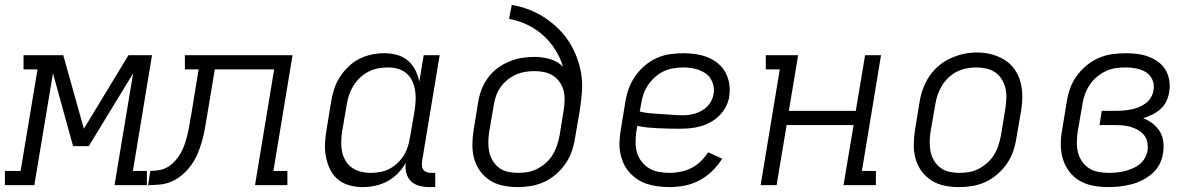

<svg xmlns="http://www.w3.org/2000/svg" viewBox="-60 -755 4880 783"><path d="M-40 0V-58H24L93 -472H36V-530H198L282 -230L464 -530H560L482 -58H539V0H407L483 -456L302 -159H238L156 -456L80 0Z M544 0 553 -58Q572 -58 591 -61.5Q610 -65 626.5 -75.5Q643 -86 656 -101Q669 -116 678.5 -133.5Q688 -151 694 -169.5Q700 -188 704.5 -206Q709 -224 712 -242.5Q715 -261 718 -279Q718 -280 718.5 -280Q719 -280 719 -280V-281Q719 -282 719 -282Q719 -282 719 -282L750 -472H694V-530H1133L1055 -58H1112V0H980L1058 -472H816L783 -274Q779 -249 774.5 -225Q770 -201 763 -176.5Q756 -152 746 -128.5Q736 -105 721 -83.5Q706 -62 685.5 -44Q665 -26 641.5 -15.5Q618 -5 593 -2.5Q568 0 544 0Z M1419 8Q1391 8 1364 0.5Q1337 -7 1317 -24Q1297 -41 1285.5 -65.5Q1274 -90 1269 -116.5Q1264 -143 1265.5 -171.5Q1267 -200 1272 -228L1290 -338Q1294 -364 1302 -389.5Q1310 -415 1324.5 -438.5Q1339 -462 1359.5 -482Q1380 -502 1404.5 -514.5Q1429 -527 1455 -532.5Q1481 -538 1507 -538Q1534 -538 1559.5 -531Q1585 -524 1603.5 -508Q1622 -492 1633.5 -469.5Q1645 -447 1650 -422L1668 -530H1733L1661 -96Q1660 -86 1661 -77Q1662 -68 1667.5 -61.5Q1673 -55 1681.5 -52.5Q1690 -50 1699 -50H1715V8H1690Q1669 8 1649 2.5Q1629 -3 1615.5 -16.5Q1602 -30 1597 -50Q1592 -70 1595 -91Q1582 -68 1562.5 -48Q1543 -28 1519.5 -15.5Q1496 -3 1470 2.5Q1444 8 1419 8ZM1452 -50Q1471 -50 1490.5 -53.5Q1510 -57 1527.5 -66Q1545 -75 1560.5 -89.5Q1576 -104 1586.5 -121Q1597 -138 1603 -157Q1609 -176 1612 -195L1631 -305Q1634 -326 1635 -347Q1636 -368 1632.5 -388Q1629 -408 1620.5 -426Q1612 -444 1597 -456.5Q1582 -469 1562.5 -474.5Q1543 -480 1522 -480Q1501 -480 1481 -476Q1461 -472 1442.5 -462.5Q1424 -453 1408 -438Q1392 -423 1381 -405Q1370 -387 1363.5 -367.5Q1357 -348 1354 -328L1335 -218Q1332 -198 1331.5 -177Q1331 -156 1335 -136.5Q1339 -117 1349 -100Q1359 -83 1375 -71.5Q1391 -60 1411 -55Q1431 -50 1452 -50Z M2051 8Q2021 8 1991.5 2Q1962 -4 1938 -19.5Q1914 -35 1897.5 -58Q1881 -81 1873.5 -109Q1866 -137 1866.5 -167.5Q1867 -198 1872 -228L1890 -338Q1894 -364 1903.5 -389Q1913 -414 1929 -436.5Q1945 -459 1967.5 -476Q1990 -493 2015 -503.5Q2040 -514 2066 -518.5Q2092 -523 2119 -523Q2152 -523 2183 -514Q2214 -505 2236 -483Q2225 -520 2204 -553Q2183 -586 2154.5 -611.5Q2126 -637 2090.5 -654Q2055 -671 2016 -678L2027 -735Q2063 -729 2097 -716Q2131 -703 2160.5 -683.5Q2190 -664 2215.5 -639.5Q2241 -615 2260 -585.5Q2279 -556 2292 -522Q2305 -488 2310.5 -452Q2316 -416 2313 -378Q2310 -340 2304 -302L2285 -192Q2281 -165 2272 -138.5Q2263 -112 2246.5 -88Q2230 -64 2207.5 -44.5Q2185 -25 2159 -13Q2133 -1 2105.5 3.5Q2078 8 2051 8ZM2052 -50Q2073 -50 2093 -53.5Q2113 -57 2132 -67Q2151 -77 2167 -91.5Q2183 -106 2194 -124Q2205 -142 2211.5 -162Q2218 -182 2222 -202L2239 -307Q2242 -328 2242.5 -348Q2243 -368 2238 -386.5Q2233 -405 2222 -420.5Q2211 -436 2195 -446.5Q2179 -457 2159.5 -461Q2140 -465 2120 -465Q2101 -465 2082 -462Q2063 -459 2044.5 -451Q2026 -443 2010 -430Q1994 -417 1982 -400.5Q1970 -384 1963.5 -365.5Q1957 -347 1954 -328L1935 -218Q1932 -198 1931.5 -177Q1931 -156 1935 -136.5Q1939 -117 1949.5 -99.5Q1960 -82 1975.5 -70.5Q1991 -59 2011 -54.5Q2031 -50 2052 -50Z M2670 8Q2647 8 2623.5 5Q2600 2 2578.5 -5Q2557 -12 2538.5 -24.5Q2520 -37 2505.5 -53.5Q2491 -70 2482 -91Q2473 -112 2469 -134.5Q2465 -157 2466.5 -180.5Q2468 -204 2472 -228L2490 -338Q2494 -365 2503.5 -392Q2513 -419 2529.5 -443Q2546 -467 2568.5 -486.5Q2591 -506 2617.5 -518Q2644 -530 2672 -534Q2700 -538 2727 -538Q2753 -538 2778.5 -534Q2804 -530 2826.5 -521Q2849 -512 2868 -496.5Q2887 -481 2898.5 -459.5Q2910 -438 2914 -413Q2918 -388 2914 -362Q2911 -341 2900.5 -320.5Q2890 -300 2874 -284Q2858 -268 2838 -257Q2818 -246 2797 -240Q2776 -234 2754.5 -232Q2733 -230 2712 -230Q2690 -230 2668.5 -230.5Q2647 -231 2625 -232Q2603 -233 2581.5 -235Q2560 -237 2539 -242L2535 -218Q2532 -196 2532 -174Q2532 -152 2538 -132Q2544 -112 2557 -95.5Q2570 -79 2587.5 -68.5Q2605 -58 2626.5 -54Q2648 -50 2671 -50Q2693 -50 2715.5 -54.5Q2738 -59 2759 -69.5Q2780 -80 2797.5 -97Q2815 -114 2828 -134L2885 -108Q2868 -80 2844 -57Q2820 -34 2791.5 -19Q2763 -4 2732 2Q2701 8 2670 8ZM2723 -285Q2736 -285 2749.5 -286.5Q2763 -288 2776.5 -292.5Q2790 -297 2802.5 -304Q2815 -311 2825 -321.5Q2835 -332 2841.5 -345Q2848 -358 2850 -371Q2853 -387 2850 -403Q2847 -419 2839 -432.5Q2831 -446 2818.5 -455Q2806 -464 2791 -469.5Q2776 -475 2759.5 -477.5Q2743 -480 2727 -480Q2707 -480 2686 -476.5Q2665 -473 2646 -464Q2627 -455 2610.5 -440Q2594 -425 2582 -407Q2570 -389 2563.5 -369Q2557 -349 2554 -328L2549 -300Q2570 -295 2591.5 -293Q2613 -291 2635 -290Q2657 -289 2679 -287Q2701 -285 2723 -285Z M3042 0 3120 -472H3063V-530H3195L3157 -303H3430L3468 -530H3533L3455 -58H3512V0H3380L3421 -245H3148L3107 0Z M3851 8Q3821 8 3791.5 2Q3762 -4 3738 -19.5Q3714 -35 3697.5 -58Q3681 -81 3673.5 -109Q3666 -137 3666.5 -167.5Q3667 -198 3672 -228L3690 -338Q3694 -365 3703.5 -391.5Q3713 -418 3729 -442.5Q3745 -467 3767.5 -486Q3790 -505 3816 -517Q3842 -529 3869.5 -535Q3897 -541 3924 -541Q3955 -541 3983.5 -533.5Q4012 -526 4036.5 -511Q4061 -496 4077.5 -472.5Q4094 -449 4101.5 -421Q4109 -393 4109 -362.5Q4109 -332 4104 -302L4085 -192Q4081 -165 4072 -138.5Q4063 -112 4046.5 -88Q4030 -64 4007.5 -44.5Q3985 -25 3959 -13Q3933 -1 3905.5 3.5Q3878 8 3851 8ZM3852 -50Q3873 -50 3893 -53.5Q3913 -57 3932 -67Q3951 -77 3967 -91.5Q3983 -106 3994 -124Q4005 -142 4011.5 -162Q4018 -182 4022 -202L4040 -312Q4043 -333 4044 -354Q4045 -375 4040.5 -394.5Q4036 -414 4025.5 -431.5Q4015 -449 3998.5 -460Q3982 -471 3962 -475.5Q3942 -480 3921 -480Q3901 -480 3881 -476Q3861 -472 3842 -462.5Q3823 -453 3807.5 -438Q3792 -423 3781 -405Q3770 -387 3763.5 -367.5Q3757 -348 3754 -328L3735 -218Q3732 -198 3731.5 -177Q3731 -156 3735 -136.5Q3739 -117 3749.5 -99.5Q3760 -82 3775.5 -70.5Q3791 -59 3811 -54.5Q3831 -50 3852 -50Z M4460 8Q4429 8 4399 2.5Q4369 -3 4343.5 -17.5Q4318 -32 4300.5 -55.5Q4283 -79 4274.5 -107Q4266 -135 4266 -166Q4266 -197 4272 -228L4290 -338Q4294 -366 4303.5 -393Q4313 -420 4330 -444Q4347 -468 4370.5 -487.5Q4394 -507 4420.5 -518.5Q4447 -530 4475 -534Q4503 -538 4531 -538Q4555 -538 4578.5 -535Q4602 -532 4623.5 -524Q4645 -516 4663.5 -502.5Q4682 -489 4693.5 -469.5Q4705 -450 4708.5 -426.5Q4712 -403 4708 -379Q4705 -360 4696.5 -342Q4688 -324 4673 -310.5Q4658 -297 4639.5 -288Q4621 -279 4602 -273Q4623 -265 4640.5 -251.5Q4658 -238 4669.5 -219.5Q4681 -201 4684 -177.5Q4687 -154 4683 -131Q4680 -108 4669 -86Q4658 -64 4639 -47.5Q4620 -31 4598 -20Q4576 -9 4552.5 -3Q4529 3 4506 5.5Q4483 8 4460 8ZM4462 -50Q4478 -50 4493.5 -51.5Q4509 -53 4525.5 -57Q4542 -61 4557.5 -67.5Q4573 -74 4586.5 -84.5Q4600 -95 4608.5 -110Q4617 -125 4620 -141Q4622 -158 4619 -174.5Q4616 -191 4606 -203.5Q4596 -216 4581.5 -224.5Q4567 -233 4551.5 -237.5Q4536 -242 4519 -243.5Q4502 -245 4484 -245H4424L4433 -303H4494Q4509 -303 4524 -304.5Q4539 -306 4554.5 -309Q4570 -312 4584.5 -318Q4599 -324 4612 -333.5Q4625 -343 4633.5 -357.5Q4642 -372 4644 -387Q4647 -401 4644 -415.5Q4641 -430 4633 -441.5Q4625 -453 4613.5 -460.5Q4602 -468 4588.5 -472Q4575 -476 4560 -478Q4545 -480 4530 -480Q4510 -480 4489 -477Q4468 -474 4448.5 -464.5Q4429 -455 4412 -440.5Q4395 -426 4383 -407.5Q4371 -389 4364 -369Q4357 -349 4354 -328L4335 -218Q4332 -197 4331.5 -175.5Q4331 -154 4336 -134Q4341 -114 4352.5 -97Q4364 -80 4381 -69Q4398 -58 4419 -54Q4440 -50 4462 -50Z"/></svg>

Font: Iosevka Slab Light Extended
Style: Italic
Weight: 300
Width: 7
Italic angle: -9°
Monospace: yes
Designer: Belleve Invis
Foundry: Belleve Invis
Version: Version 11.1.0; ttfautohint (v1.8.3)